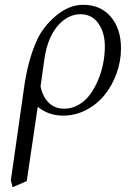

<svg xmlns="http://www.w3.org/2000/svg" viewBox="-20 -472 548 795"><path d="M24.9 274.9 78.1 -98.1Q94.2 -220.7 132.8 -305.2Q158.2 -361.8 212.2 -407Q266.1 -452.1 324.2 -452.1Q396.5 -452.1 438.7 -402.6Q481 -353 481 -272Q481 -219.2 462.9 -168.7Q444.8 -118.2 413.6 -79.3Q382.3 -40.5 337.2 -16.8Q292 6.8 241.2 6.8Q181.2 6.8 136.2 -29.8L90.8 277.8L32.2 303.2ZM147.9 -113.8Q156.7 -71.8 181.6 -46.9Q206.5 -22 246.1 -22Q277.8 -22 305.9 -38.3Q334 -54.7 353.3 -81.3Q372.6 -107.9 386.7 -141.8Q400.9 -175.8 407.5 -211.2Q414.1 -246.6 414.1 -279.8Q414.1 -337.9 387 -375.5Q359.9 -413.1 314 -413.1Q259.3 -413.1 217.3 -363Q175.3 -313 163.1 -222.2Z"/></svg>

Font: Dihjauti
Style: Italic
Weight: 400
Italic angle: -9°
Designer: T. Christopher White
Version: Version 3.0.0